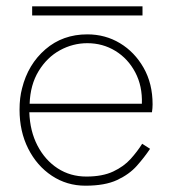

<svg xmlns="http://www.w3.org/2000/svg" viewBox="-20 -579 546 609"><path d="M82 -530V-559H432V-530ZM456 -107Q438 -80 414 -53Q390 -26 351.5 -8Q313 10 251 10Q192 10 144.5 -21.5Q97 -53 69.5 -107.5Q42 -162 42 -231Q42 -269 50 -299Q69 -375 124 -422.5Q179 -470 257 -470Q314 -470 360.5 -442Q407 -414 435.5 -364Q464 -314 464 -248Q464 -236 462 -223H73Q75 -163 99 -117Q123 -71 163 -45Q203 -19 254 -19Q305 -19 339 -35Q373 -51 394.5 -75Q416 -99 431 -123ZM257 -442Q211 -442 170 -419.5Q129 -397 102.5 -353.5Q76 -310 74 -250H430Q432 -306 409 -349.5Q386 -393 346 -417.5Q306 -442 257 -442Z"/></svg>

Font: Jost* Thin
Style: Regular
Weight: 200
Version: Version 3.7